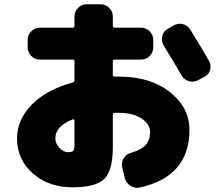

<svg xmlns="http://www.w3.org/2000/svg" viewBox="-20 -830 1040 902"><path d="M330 -155V-264Q330 -267 327 -268.5Q324 -270 321 -269Q240 -237 240 -180Q240 -156 259 -135.5Q278 -115 300 -115Q319 -115 324.5 -122Q330 -129 330 -155ZM540 -470Q686 -470 778 -397.5Q870 -325 870 -220Q870 0 636 51Q613 56 592.5 42.5Q572 29 566 5L554 -45Q549 -67 561 -86.5Q573 -106 595 -112Q644 -126 664.5 -149Q685 -172 685 -210Q685 -247 644.5 -273.5Q604 -300 540 -300H519Q510 -300 510 -291V-140Q510 -29 470 10.5Q430 50 320 50Q209 50 134.5 -15Q60 -80 60 -180Q60 -267 128.5 -337.5Q197 -408 322 -443Q330 -445 330 -454V-542Q330 -550 321 -550H167Q144 -550 127 -567Q110 -584 110 -607V-643Q110 -666 127 -683Q144 -700 167 -700H321Q330 -700 330 -709V-753Q330 -776 347 -793Q364 -810 387 -810H453Q476 -810 493 -793Q510 -776 510 -753V-709Q510 -700 519 -700H643Q666 -700 683 -683Q700 -666 700 -643V-607Q700 -584 683 -567Q666 -550 643 -550H519Q510 -550 510 -542V-478Q510 -470 519 -470ZM962 -544Q973 -524 967 -501.5Q961 -479 940 -469L910 -453Q889 -442 866.5 -449Q844 -456 832 -477Q795 -542 749 -616Q737 -636 742 -659Q747 -682 767 -694L795 -710Q815 -722 837.5 -717Q860 -712 873 -692Q915 -625 962 -544Z"/></svg>

Font: Rounded Mplus 1c Black
Style: Regular
Weight: 900
Version: Version 1.059.20150529